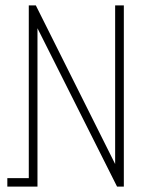

<svg xmlns="http://www.w3.org/2000/svg" viewBox="-20 -687 562 707"><path d="M404 -667H436V0H411L118 -583V0H7V-31H86V-667H112L404 -83Z"/></svg>

Font: Zector
Style: Regular
Weight: 400
Designer: GGBot
Version: 0.72